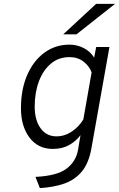

<svg xmlns="http://www.w3.org/2000/svg" viewBox="-20 -752 610 985"><path d="M184.5 213 162 155.5Q273 150 321.5 113.2Q370 76.5 380.5 16L393 -58.5Q370.5 -28.5 335.2 -8.2Q300 12 251 12Q175 12 131.2 -46.2Q87.5 -104.5 87.5 -197Q87.5 -293.5 119.5 -367Q151.5 -440.5 207.8 -481.8Q264 -523 336.5 -523Q374.5 -523 408.5 -506Q442.5 -489 463 -456.5L473.5 -511H541.5L449 9Q435.5 85 399.8 128Q364 171 309.2 190Q254.5 209 184.5 213ZM269.5 -52.5Q311.5 -52.5 347.8 -76.8Q384 -101 407.5 -139L450 -380.5Q438 -413.5 408.2 -436.2Q378.5 -459 337 -459Q280.5 -459 240.5 -425Q200.5 -391 179.2 -333.5Q158 -276 158 -205.5Q158 -135.5 188.2 -94Q218.5 -52.5 269.5 -52.5ZM304.5 -576 473 -732H570L372.5 -576Z"/></svg>

Font: Overpass Light
Style: Italic
Weight: 300
Italic angle: -10°
Designer: Delve Withrington, Dave Bailey, Thomas Jockin
Foundry: Delve Fonts LLC
Version: Version 4.000; ttfautohint (v1.8.3)